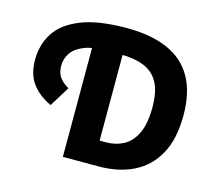

<svg xmlns="http://www.w3.org/2000/svg" viewBox="-96 -784 1020 904"><g transform="rotate(15 413.5 -332.0)"><path d="M281.4 0V-585.8H428.8V-118.6H459.7Q506.6 -118.6 544.9 -138.9Q583.2 -159.3 605.8 -206.7Q628.5 -254.1 628.5 -335.1Q628.5 -409.9 604.7 -454Q580.9 -498.1 533.8 -517.3Q486.7 -536.5 417.7 -536.5H351.1Q283.4 -536.5 241.9 -519.7Q200.3 -502.8 181.5 -474.8Q162.7 -446.8 162.7 -413Q162.7 -378.3 178.6 -356.6Q194.4 -334.8 223.1 -318.7L162.6 -220.6Q104.5 -247 70.5 -291.6Q36.5 -336.2 36.5 -408.1Q36.5 -482.3 73.7 -539.9Q110.9 -597.5 194.6 -630.6Q278.4 -663.8 417.3 -663.8Q535.1 -663.8 615.7 -628.4Q696.3 -593.1 737.9 -520.3Q779.5 -447.4 779.5 -335.1Q779.5 -220 738.8 -146Q698.2 -72 625.3 -36Q552.5 0 455.8 0Z"/></g></svg>

Font: Source Sans 3
Style: Regular
Weight: 200
Designer: Paul D. Hunt
Foundry: Adobe
Version: Version 3.046;hotconv 1.0.118;makeotfexe 2.5.65603